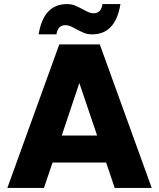

<svg xmlns="http://www.w3.org/2000/svg" viewBox="-20 -919 777 939"><path d="M499 -124H237L195 0H16L270 -702H468L722 0H541ZM455 -256 368 -513 282 -256ZM169 -751Q193 -899 307 -899Q329 -899 345.5 -892.5Q362 -886 386 -873Q404 -863 415 -858.5Q426 -854 438 -854Q475 -854 481 -899H569Q545 -751 431 -751Q409 -751 392.5 -757.5Q376 -764 352 -777Q334 -787 323 -791.5Q312 -796 300 -796Q263 -796 256 -751Z"/></svg>

Font: MSTAGE
Style: Bold
Weight: 700
Designer: Ninad Kale (Devanagari), Jonny Pinhorn (Latin)
Foundry: Indian Type Foundry
Version: 4.004